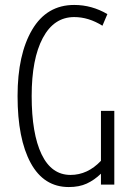

<svg xmlns="http://www.w3.org/2000/svg" viewBox="-20 -746 537 776"><path d="M51 -358Q51 -526 110 -626Q169 -726 280 -726Q351 -726 414 -689L394 -642Q338 -677 280 -677Q198 -677 153 -592.5Q108 -508 108 -358Q108 -206 148 -122.5Q188 -39 265 -39Q334 -39 388 -96V-298H442V0H388V-44Q361 -18 330.5 -4Q300 10 258 10Q157 10 104 -87.5Q51 -185 51 -358Z"/></svg>

Font: Noto Sans Georgian Light Cond
Style: Regular
Weight: 300
Width: 3
Designer: Monotype Design team
Foundry: Monotype Imaging Inc.
Version: Version 1.000